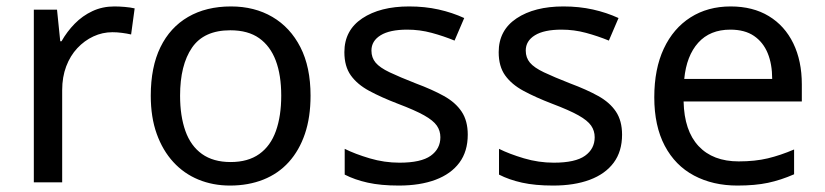

<svg xmlns="http://www.w3.org/2000/svg" viewBox="-20 -566 2560 596"><path d="M335 -546Q350 -546 367.5 -544.5Q385 -543 398 -540L387 -459Q374 -462 358.5 -464Q343 -466 329 -466Q298 -466 270 -453Q242 -440 220 -416.5Q198 -393 185.5 -360Q173 -327 173 -286V0H85V-536H157L167 -438H171Q188 -468 212 -492.5Q236 -517 267 -531.5Q298 -546 335 -546Z M944 -269Q944 -202 926.5 -150.5Q909 -99 876.5 -63Q844 -27 797.5 -8.5Q751 10 694 10Q641 10 596 -8.5Q551 -27 518 -63Q485 -99 466.5 -150.5Q448 -202 448 -269Q448 -358 478 -419.5Q508 -481 564 -513.5Q620 -546 697 -546Q770 -546 825.5 -513.5Q881 -481 912.5 -419.5Q944 -358 944 -269ZM539 -269Q539 -206 555.5 -159.5Q572 -113 607 -88Q642 -63 696 -63Q750 -63 785 -88Q820 -113 836.5 -159.5Q853 -206 853 -269Q853 -333 836 -378Q819 -423 784.5 -447.5Q750 -472 695 -472Q613 -472 576 -418Q539 -364 539 -269Z M1432 -148Q1432 -96 1406 -61Q1380 -26 1332 -8Q1284 10 1218 10Q1162 10 1121.5 1Q1081 -8 1050 -24V-104Q1082 -88 1127.5 -74.5Q1173 -61 1220 -61Q1287 -61 1317 -82.5Q1347 -104 1347 -140Q1347 -160 1336 -176Q1325 -192 1296.5 -208Q1268 -224 1215 -244Q1163 -264 1126 -284Q1089 -304 1069 -332Q1049 -360 1049 -404Q1049 -472 1104.5 -509Q1160 -546 1250 -546Q1299 -546 1341.5 -536.5Q1384 -527 1421 -510L1391 -440Q1357 -454 1320 -464Q1283 -474 1244 -474Q1190 -474 1161.5 -456.5Q1133 -439 1133 -409Q1133 -387 1146 -371.5Q1159 -356 1189.5 -341.5Q1220 -327 1271 -307Q1322 -288 1358 -268Q1394 -248 1413 -219.5Q1432 -191 1432 -148Z M1911 -148Q1911 -96 1885 -61Q1859 -26 1811 -8Q1763 10 1697 10Q1641 10 1600.5 1Q1560 -8 1529 -24V-104Q1561 -88 1606.5 -74.5Q1652 -61 1699 -61Q1766 -61 1796 -82.5Q1826 -104 1826 -140Q1826 -160 1815 -176Q1804 -192 1775.5 -208Q1747 -224 1694 -244Q1642 -264 1605 -284Q1568 -304 1548 -332Q1528 -360 1528 -404Q1528 -472 1583.5 -509Q1639 -546 1729 -546Q1778 -546 1820.5 -536.5Q1863 -527 1900 -510L1870 -440Q1836 -454 1799 -464Q1762 -474 1723 -474Q1669 -474 1640.5 -456.5Q1612 -439 1612 -409Q1612 -387 1625 -371.5Q1638 -356 1668.5 -341.5Q1699 -327 1750 -307Q1801 -288 1837 -268Q1873 -248 1892 -219.5Q1911 -191 1911 -148Z M2248 -546Q2317 -546 2366.5 -516Q2416 -486 2442.5 -431.5Q2469 -377 2469 -304V-251H2102Q2104 -160 2148.5 -112.5Q2193 -65 2273 -65Q2324 -65 2363.5 -74.5Q2403 -84 2445 -102V-25Q2404 -7 2364 1.5Q2324 10 2269 10Q2193 10 2134.5 -21Q2076 -52 2043.5 -113.5Q2011 -175 2011 -264Q2011 -352 2040.5 -415Q2070 -478 2123.5 -512Q2177 -546 2248 -546ZM2247 -474Q2184 -474 2147.5 -433.5Q2111 -393 2104 -321H2377Q2377 -367 2363 -401Q2349 -435 2320.5 -454.5Q2292 -474 2247 -474Z"/></svg>

Font: Noto Sans Devanagari
Style: Regular
Weight: 400
Designer: Jelle Bosma - Monotype Design Team
Foundry: Monotype Imaging Inc.
Version: Version 2.003